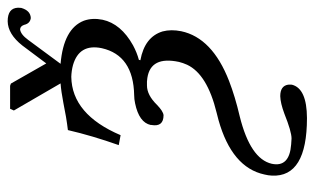

<svg xmlns="http://www.w3.org/2000/svg" viewBox="-179 -439 816 498"><g transform="rotate(-90 229.0 -190.0)"><path d="M101.6 -290Q126 -358.9 140.6 -421.9Q173.8 -425.8 210.9 -433.6Q241.7 -439.5 261.7 -440.9L191.4 -562L195.8 -571.8H255.4L261.2 -569.8L313.5 -478L359.9 -540Q389.6 -577.6 422.9 -578.1Q457 -578.1 458 -551.3Q458 -546.4 457.5 -543Q450.7 -519 431.2 -518.1Q417 -520 413.6 -535.2Q410.2 -545.4 401.9 -545.9Q388.7 -544.4 374.5 -524.9L312.5 -440.9Q403.8 -433.1 424.3 -380.4Q432.1 -358.4 426.8 -332Q416.5 -284.2 360.4 -252.9Q341.3 -242.7 322.8 -237.8L321.8 -233.9Q382.3 -222.7 396.5 -176.3Q402.3 -154.3 397 -127.9Q379.9 -47.4 268.1 -3.9Q228 11.7 175.8 23.9Q65.9 51.3 53.2 106.9Q43.5 152.8 103.5 157.2Q110.8 157.7 118.7 158.2Q136.7 158.2 183.1 139.6Q210.4 129.4 228.5 128.9Q254.9 128.9 258.3 148.9Q258.8 154.3 258.3 159.2Q248.5 197.8 171.9 198.2Q18.1 198.2 22.5 107.4Q22.9 97.7 25.4 87.9Q43.5 3.4 166.5 -31.2Q176.3 -33.7 185.5 -36.1Q285.6 -60.5 310.1 -112.8Q314.9 -123.5 317.4 -133.8Q333 -207 275.9 -215.8Q267.1 -217.3 256.3 -216.8Q231.4 -216.8 206.1 -190.9Q189.5 -174.8 179.2 -173.8Q148.4 -173.8 153.8 -205.1Q154.3 -206.5 153.8 -207Q160.2 -237.3 210 -247.6Q221.2 -250 231 -250Q334.5 -252 353 -334Q365.2 -392.6 309.1 -408.7Q294.4 -412.6 278.8 -413.1Q181.2 -411.6 127.4 -285.2Z"/></g></svg>

Font: Linux Libertine Display Slanted O
Style: Slanted
Weight: 400
Designer: Philipp H. Poll
Foundry: Philipp H. Poll
Version: Version 5.0.9